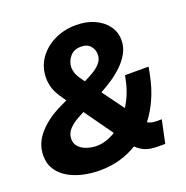

<svg xmlns="http://www.w3.org/2000/svg" viewBox="-137 -835 935 967"><g transform="rotate(-20 330.5 -351.5)"><path d="M237.3 13.2Q192.4 13.2 148.9 3.7Q105.5 -5.9 70.3 -26.1Q35.2 -46.4 14.2 -78.1Q-6.8 -109.9 -6.8 -153.3Q-6.8 -219.2 40.3 -271.7Q87.4 -324.2 161.1 -358.9L197.8 -376.5L186 -393.1Q157.7 -432.1 148.9 -460.7Q140.1 -489.3 140.1 -515.6Q140.1 -574.7 171.6 -619.9Q203.1 -665 255.9 -690.7Q308.6 -716.3 371.6 -716.3Q426.8 -716.3 470 -697Q513.2 -677.7 537.8 -644Q562.5 -610.4 562.5 -567.4Q562.5 -529.8 544.4 -497.3Q526.4 -464.8 498 -438Q469.7 -411.1 437.5 -390.1Q405.3 -369.1 377.4 -354L461.4 -239.3Q498.5 -297.9 512.7 -365.7L518.6 -394.5H645L636.7 -351.1Q623.5 -285.6 599.1 -231.2Q574.7 -176.8 541.5 -134.3Q549.3 -128.9 561.5 -125.7Q573.7 -122.6 589.4 -122.6H616.7L590.8 0H556.2Q507.3 0 481 -12.2Q454.6 -24.4 438.5 -42Q348.6 13.2 237.3 13.2ZM309.1 -447.3 318.4 -434.6Q343.3 -446.8 367.9 -461.2Q392.6 -475.6 409.2 -495.1Q425.8 -514.6 425.8 -541Q425.8 -565.4 409.2 -585.4Q392.6 -605.5 357.9 -605.5Q320.3 -605.5 299.1 -579.8Q277.8 -554.2 277.8 -522.5Q277.8 -510.3 283 -493.2Q288.1 -476.1 309.1 -447.3ZM154.3 -185.1Q154.3 -158.2 171.1 -141.4Q188 -124.5 213.1 -116.5Q238.3 -108.4 263.2 -108.4Q290 -108.4 315.9 -116.9Q341.8 -125.5 366.2 -140.6L258.3 -292L234.9 -279.3Q199.2 -261.2 176.8 -238.3Q154.3 -215.3 154.3 -185.1Z"/></g></svg>

Font: Schibsted Grotesk ExtraBold
Style: Italic
Weight: 800
Italic angle: -12°
Designer: Bakken & Baeck AS, Henrik Kongsvoll
Foundry: Schibsted ASA
Version: Version 1.100; ttfautohint (v1.8.4.7-5d5b);gftools[0.9.25]